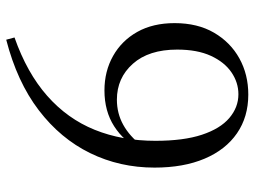

<svg xmlns="http://www.w3.org/2000/svg" viewBox="-118 -664 799 602"><g transform="rotate(90 281.0 -363.5)"><path d="M105 16 98 -10Q209 -49 281 -112.5Q353 -176 387.5 -261.5Q422 -347 422 -452Q422 -540 403 -597.5Q384 -655 350.5 -683.5Q317 -712 276 -712Q239 -712 207 -690Q175 -668 155.5 -625.5Q136 -583 136 -520Q136 -431 180.5 -381Q225 -331 293 -331Q336 -331 372 -351Q408 -371 437 -409L457 -404H449Q424 -353 376.5 -322.5Q329 -292 264 -292Q204 -292 156 -319Q108 -346 80.5 -395Q53 -444 53 -512Q53 -584 83 -635.5Q113 -687 163.5 -715Q214 -743 277 -743Q347 -743 398.5 -707.5Q450 -672 478 -606Q506 -540 506 -449Q506 -340 460.5 -247Q415 -154 326 -86Q237 -18 105 16Z"/></g></svg>

Font: Noto Serif JP
Style: Regular
Weight: 400
Designer: Ryoko NISHIZUKA  (kana & ideographs); Frank Grießhammer (Latin, Greek & Cyrillic); Wenlong ZHANG  (bopomofo); Sandoll Co
Foundry: Adobe
Version: Version 2.003-H1;hotconv 1.1.1;makeotfexe 2.6.0